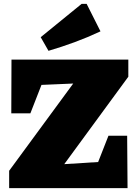

<svg xmlns="http://www.w3.org/2000/svg" viewBox="-20 -966 707 986"><path d="M27 0V-89L356 -537L193 -530L136 -384H38L39 -660H639V-572L310 -123L484 -134L537 -269H633L635 0ZM229 -705 189 -775 399 -946H425L496 -805Q430 -774 363.5 -749.5Q297 -725 229 -705Z"/></svg>

Font: Piazzolla SC Black
Style: Regular
Weight: 900
Designer: Juan Pablo del Peral
Foundry: Huerta Tipografica
Version: Version 1.330